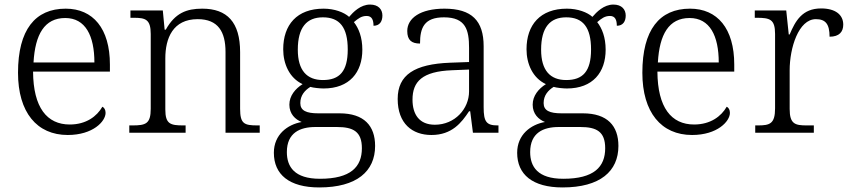

<svg xmlns="http://www.w3.org/2000/svg" viewBox="-20 -582 3733 842"><path d="M277 10C388 10 443 -50 443 -87C443 -101 437 -110 429 -114C405 -72 358 -36 286 -36C186 -36 126 -110 125 -268H462V-299C462 -457 388 -544 268 -544C134 -544 59 -451 59 -263C59 -89 142 10 277 10ZM394 -308H127C134 -431 175 -503 266 -503C355 -503 394 -425 394 -308Z M547 0H794V-32H784C727 -32 705 -38 705 -102V-326C705 -414 738 -498 847 -498C937 -498 969 -442 969 -354V0H1119V-32H1109C1051 -32 1033 -39 1033 -105V-353C1033 -485 976 -544 867 -544C798 -544 748 -525 707 -452H702L694 -536H552V-504H567C618 -504 641 -497 641 -433V-105C641 -39 619 -32 561 -32H547Z M1380 240C1545 240 1625 169 1625 58C1625 -30 1577 -85 1469 -85H1376C1323 -85 1297 -97 1297 -130C1297 -164 1317 -186 1341 -201C1353 -197 1383 -194 1399 -194C1513 -194 1569 -265 1569 -364C1569 -419 1553 -458 1532 -485C1551 -501 1565 -512 1588 -512C1611 -512 1618 -494 1618 -469C1645 -469 1657 -488 1657 -514C1657 -540 1640 -562 1603 -562C1561 -562 1529 -529 1511 -508C1489 -528 1447 -544 1399 -544C1282 -544 1222 -473 1222 -366C1222 -302 1249 -240 1307 -213C1275 -193 1249 -162 1249 -123C1249 -82 1275 -58 1303 -47C1241 -36 1181 8 1181 88C1181 183 1248 240 1380 240ZM1396 -231C1326 -231 1286 -273 1286 -364C1286 -462 1325 -506 1396 -506C1469 -506 1505 -463 1505 -365C1505 -269 1469 -231 1396 -231ZM1383 202C1271 202 1238 149 1238 85C1238 0 1296 -25 1363 -25H1458C1529 -25 1567 -5 1567 68C1567 150 1518 202 1383 202Z M1872 10C1962 10 2004 -44 2037 -94H2042L2054 0H2166V-32H2162C2113 -32 2101 -48 2101 -112V-379C2101 -491 2049 -544 1929 -544C1823 -544 1766 -502 1766 -446C1766 -406 1785 -391 1822 -391C1822 -460 1840 -506 1927 -506C2023 -506 2037 -450 2037 -372V-310L1954 -307C1798 -301 1724 -254 1724 -148C1724 -40 1788 10 1872 10ZM1887 -35C1819 -35 1789 -80 1789 -145C1789 -224 1831 -269 1963 -274L2037 -277V-181C2037 -105 1975 -35 1887 -35Z M2447 240C2612 240 2692 169 2692 58C2692 -30 2644 -85 2536 -85H2443C2390 -85 2364 -97 2364 -130C2364 -164 2384 -186 2408 -201C2420 -197 2450 -194 2466 -194C2580 -194 2636 -265 2636 -364C2636 -419 2620 -458 2599 -485C2618 -501 2632 -512 2655 -512C2678 -512 2685 -494 2685 -469C2712 -469 2724 -488 2724 -514C2724 -540 2707 -562 2670 -562C2628 -562 2596 -529 2578 -508C2556 -528 2514 -544 2466 -544C2349 -544 2289 -473 2289 -366C2289 -302 2316 -240 2374 -213C2342 -193 2316 -162 2316 -123C2316 -82 2342 -58 2370 -47C2308 -36 2248 8 2248 88C2248 183 2315 240 2447 240ZM2463 -231C2393 -231 2353 -273 2353 -364C2353 -462 2392 -506 2463 -506C2536 -506 2572 -463 2572 -365C2572 -269 2536 -231 2463 -231ZM2450 202C2338 202 2305 149 2305 85C2305 0 2363 -25 2430 -25H2525C2596 -25 2634 -5 2634 68C2634 150 2585 202 2450 202Z M3015 10C3126 10 3181 -50 3181 -87C3181 -101 3175 -110 3167 -114C3143 -72 3096 -36 3024 -36C2924 -36 2864 -110 2863 -268H3200V-299C3200 -457 3126 -544 3006 -544C2872 -544 2797 -451 2797 -263C2797 -89 2880 10 3015 10ZM3132 -308H2865C2872 -431 2913 -503 3004 -503C3093 -503 3132 -425 3132 -308Z M3292 0H3549V-32H3518C3467 -32 3443 -38 3443 -104V-274C3443 -372 3482 -498 3558 -498C3600 -498 3618 -477 3618 -421C3661 -421 3678 -443 3678 -474C3678 -517 3644 -545 3581 -545C3498 -545 3468 -490 3443 -431H3439L3428 -536H3290V-504H3299C3357 -504 3379 -497 3379 -433V-107C3379 -39 3356 -32 3304 -32H3292Z"/></svg>

Font: Noto Serif Georgian Light
Style: Regular
Weight: 300
Designer: Monotype Design Team, Akaki Razmadze
Foundry: Google LLC
Version: Version 2.003